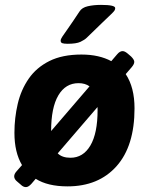

<svg xmlns="http://www.w3.org/2000/svg" viewBox="-20 -754 609 785"><path d="M313 -531Q350 -531 380.5 -524Q411 -517 435 -504L459 -532Q470 -545 481 -545Q486 -545 491 -542.5Q496 -540 502 -535L516 -523Q529 -510 529 -501Q529 -492 519 -480L494 -451Q530 -397 530 -311Q530 -157 456.5 -74.5Q383 8 256 8Q175 8 126 -23L108 -2Q96 11 86 11Q75 11 65 1L51 -11Q38 -21 38 -33Q38 -43 48 -54L70 -79Q39 -131 39 -211Q39 -272 52.5 -329.5Q66 -387 97.5 -432.5Q129 -478 182 -504.5Q235 -531 313 -531ZM372 -372 423 -368 216 -127Q234 -109 268 -109Q320 -109 349.5 -159Q379 -209 379 -304Q379 -320 377.5 -336Q376 -352 372 -372ZM301 -414Q248 -414 218.5 -364Q189 -314 189 -218Q189 -201 190 -182.5Q191 -164 193 -144L145 -167L346 -401Q328 -414 301 -414ZM393 -734Q451 -734 451 -721Q451 -716 448.5 -711.5Q446 -707 435 -696.5Q424 -686 400.5 -663.5Q377 -641 335 -600Q326 -591 309 -583Q292 -575 257 -575Q241 -575 234.5 -577.5Q228 -580 228 -588Q228 -594 235 -604.5Q242 -615 259 -639Q276 -663 305 -707Q315 -723 339 -728.5Q363 -734 393 -734Z"/></svg>

Font: Asap VF Beta
Style: Italic
Weight: 400
Italic angle: -6°
Designer: Pablo Cosgaya
Foundry: Pablo Cosgaya
Version: Version 1.007